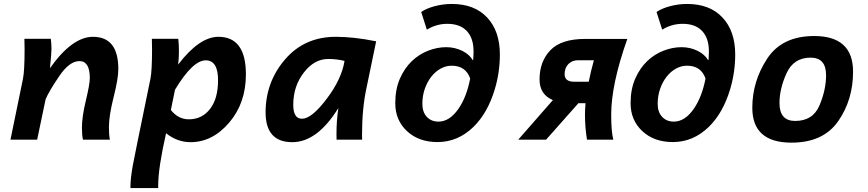

<svg xmlns="http://www.w3.org/2000/svg" viewBox="-20 -710 4411 976"><path d="M538.6 0H401.9Q396.5 -21.5 396.5 -60.5Q396.5 -116.2 416.5 -199.2Q436.5 -282.2 436.5 -313.5Q436.5 -399.4 383.8 -399.4Q333 -399.4 281 -322.8Q229 -246.1 211.9 -205.6L168.9 0H33.2L96.7 -309.1Q105 -350.1 105 -460Q105 -484.9 104 -512.7H238.3Q241.7 -485.8 241.7 -461.4Q241.7 -439.5 233.9 -363.3Q346.7 -522.9 452.6 -522.9Q581.5 -522.9 581.5 -358.9Q581.5 -310.5 557.6 -216.3Q533.7 -122.1 533.7 -63.5Q533.7 -23.4 538.6 0Z M784.2 246.1H643.1V238.3Q643.1 198.2 654.8 132.3Q660.2 101.1 744.6 -309.1Q752.9 -350.1 752.9 -460Q752.9 -489.7 752 -512.7H886.2Q889.6 -483.9 889.6 -451.2Q889.6 -416 885.7 -381.8Q993.2 -522.9 1090.3 -522.9Q1230 -522.9 1230 -332Q1230 -186 1145 -86.7Q1060.1 12.7 948.7 12.7Q880.9 12.7 824.2 -32.7Q784.2 143.6 784.2 231.9ZM940.4 -103.5Q1006.3 -103.5 1047.4 -155.8Q1088.4 -208 1088.4 -302.7Q1088.4 -403.3 1025.9 -403.3Q959.5 -403.3 869.6 -253.9L848.6 -150.9Q885.7 -103.5 940.4 -103.5Z M1515.1 -106.4Q1564 -106.4 1640.1 -206.8Q1716.3 -307.1 1731.4 -400.4Q1692.4 -410.2 1648.4 -410.2Q1577.6 -410.2 1524.2 -340.8Q1470.7 -271.5 1470.7 -177.2Q1470.7 -106.4 1515.1 -106.4ZM1465.8 12.7Q1330.1 12.7 1330.1 -138.7Q1330.1 -293 1429 -408Q1527.8 -522.9 1687 -522.9Q1778.8 -522.9 1892.1 -500L1843.8 -266.6Q1820.3 -161.1 1820.3 -23.4L1820.8 0H1690.9Q1690.4 -11.2 1690.4 -27.3Q1690.4 -99.1 1700.2 -161.1Q1592.8 12.7 1465.8 12.7Z M2204.1 12.2Q2108.4 12.2 2048.8 -43.5Q1989.3 -99.1 1989.3 -185.1Q1989.3 -256.8 2012.9 -310.5Q2036.6 -364.3 2074 -399.7Q2111.3 -435.1 2157.2 -452.6Q2203.1 -470.2 2248 -470.2Q2293 -470.2 2331.5 -450.7Q2366.2 -433.1 2382.8 -404.8H2385.3Q2387.2 -429.2 2387.2 -449.2Q2387.2 -515.6 2353 -552.2Q2318.8 -588.9 2253.9 -588.9Q2197.8 -588.9 2149.9 -559.1L2121.1 -648.9Q2145 -666 2186.5 -677.7Q2231 -689.9 2276.9 -689.9Q2392.1 -689.9 2456.5 -620.8Q2521 -551.8 2521 -433.1Q2521 -342.3 2495.1 -255.9Q2459 -135.7 2387.2 -65.4Q2307.6 12.2 2204.1 12.2ZM2209 -91.8Q2265.6 -91.8 2311 -157.7Q2352.5 -218.3 2370.1 -311Q2347.2 -376 2275.9 -376Q2246.6 -376 2219.7 -361.1Q2192.9 -346.2 2172.4 -320.1Q2151.9 -293.9 2139.4 -258.5Q2127 -223.1 2127 -182.1Q2127 -140.6 2149.4 -116.2Q2171.9 -91.8 2209 -91.8Z M2972.7 -294.4Q2982.9 -346.2 2999 -403.8H2918.9Q2888.2 -403.8 2869.1 -384.3Q2850.1 -364.7 2850.1 -332.5Q2850.1 -294.4 2899.9 -294.4ZM3168.9 -512.2Q3086.9 -281.2 3086.9 -127.4Q3086.9 -40.5 3097.7 0H2963.9Q2954.1 -58.1 2953.6 -126Q2953.6 -154.3 2956.5 -185.5H2920.4L2755.9 0H2614.3L2790.5 -201.2Q2722.7 -229.5 2722.7 -306.2Q2722.7 -397 2777.6 -454.6Q2832.5 -512.2 2955.6 -512.2Z M3400.4 12.2Q3304.7 12.2 3245.1 -43.5Q3185.5 -99.1 3185.5 -185.1Q3185.5 -256.8 3209.2 -310.5Q3232.9 -364.3 3270.3 -399.7Q3307.6 -435.1 3353.5 -452.6Q3399.4 -470.2 3444.3 -470.2Q3489.3 -470.2 3527.8 -450.7Q3562.5 -433.1 3579.1 -404.8H3581.5Q3583.5 -429.2 3583.5 -449.2Q3583.5 -515.6 3549.3 -552.2Q3515.1 -588.9 3450.2 -588.9Q3394 -588.9 3346.2 -559.1L3317.4 -648.9Q3341.3 -666 3382.8 -677.7Q3427.2 -689.9 3473.1 -689.9Q3588.4 -689.9 3652.8 -620.8Q3717.3 -551.8 3717.3 -433.1Q3717.3 -342.3 3691.4 -255.9Q3655.3 -135.7 3583.5 -65.4Q3503.9 12.2 3400.4 12.2ZM3405.3 -91.8Q3461.9 -91.8 3507.3 -157.7Q3548.8 -218.3 3566.4 -311Q3543.5 -376 3472.2 -376Q3442.9 -376 3416 -361.1Q3389.2 -346.2 3368.7 -320.1Q3348.1 -293.9 3335.7 -258.5Q3323.2 -223.1 3323.2 -182.1Q3323.2 -140.6 3345.7 -116.2Q3368.2 -91.8 3405.3 -91.8Z M4003.4 15.1Q3804.2 15.1 3804.2 -162.1Q3804.2 -296.4 3879.6 -411.6Q3955.1 -526.9 4118.7 -526.9Q4316.4 -526.9 4316.4 -345.7Q4316.4 -202.1 4240.5 -93.5Q4164.6 15.1 4003.4 15.1ZM4022 -95.2Q4112.3 -95.2 4145.8 -174.3Q4179.2 -253.4 4179.2 -328.1Q4179.2 -417 4100.6 -417Q4014.6 -417 3978.5 -338.1Q3942.4 -259.3 3942.4 -186Q3942.4 -95.2 4022 -95.2Z"/></svg>

Font: Cadman
Style: Bold Italic
Weight: 700
Italic angle: -12°
Designer: Paul James MIller
Foundry: High-Logic / Made with FontCreator
Version: Version 2.114;March 28, 2021;FontCreator 13.0.0.2683 64-bit